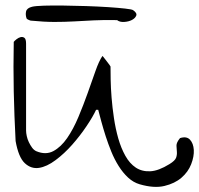

<svg xmlns="http://www.w3.org/2000/svg" viewBox="-20 -694 742 715"><path d="M500 -7.8Q476.6 -14.6 457 -32.7Q437.5 -50.8 421.9 -75.7Q406.2 -100.6 394.5 -129.4Q382.8 -158.2 373.5 -187Q364.3 -215.8 357.4 -241.2Q350.6 -266.6 345.7 -285.2H337.9Q326.2 -259.8 302.2 -224.1Q278.3 -188.5 249 -155.3Q219.7 -122.1 187 -97.7Q154.3 -73.2 125 -68.8Q95.7 -64.5 72.3 -86.4Q48.8 -108.4 38.1 -168.9Q33.2 -261.7 31.2 -353.5Q29.3 -445.3 31.2 -538.1Q34.2 -542 41.5 -547.9Q48.8 -553.7 56.6 -555.7Q64.5 -557.6 70.8 -553.2Q77.1 -548.8 77.1 -531.2V-208Q77.1 -199.2 79.6 -187.5Q82 -175.8 87.4 -164.6Q92.8 -153.3 99.6 -144Q106.4 -134.8 115.2 -130.9Q150.4 -116.2 178.7 -131.3Q207 -146.5 230 -179.7Q252.9 -212.9 272 -258.3Q291 -303.7 306.6 -347.7Q322.3 -391.6 335.4 -429.2Q348.6 -466.8 361.3 -485.4Q363.3 -484.4 365.7 -481Q368.2 -477.5 369.1 -476.6Q372.1 -472.7 380.9 -461.4Q389.6 -450.2 391.6 -446.3Q391.6 -428.7 392.1 -397.9Q392.6 -367.2 395.5 -330.6Q398.4 -293.9 404.3 -254.4Q410.2 -214.8 420.4 -178.7Q430.7 -142.6 446.8 -113.8Q462.9 -85 485.8 -69.8Q508.8 -54.7 539.6 -56.2Q570.3 -57.6 611.3 -83Q631.8 -95.7 635.7 -106.4Q639.6 -117.2 638.7 -128.4Q637.7 -139.6 637.2 -151.4Q636.7 -163.1 650.4 -179.7Q674.8 -187.5 687.5 -173.8Q700.2 -160.2 701.7 -135.7Q703.1 -111.3 691.9 -82.5Q680.7 -53.7 655.8 -32.2Q630.9 -10.7 592.3 -1.5Q553.7 7.8 500 -7.8ZM79.1 -625Q74.2 -638.7 77.1 -651.4Q80.1 -664.1 99.6 -668.9Q112.3 -671.9 144 -672.9Q175.8 -673.8 216.3 -673.3Q256.8 -672.9 300.8 -671.4Q344.7 -669.9 382.3 -667.5Q419.9 -665 445.8 -662.1Q471.7 -659.2 475.6 -656.2Q491.2 -645.5 487.3 -635.7Q483.4 -626 471.2 -619.6Q459 -613.3 442.4 -612.3Q425.8 -611.3 416 -619.1Q367.2 -620.1 329.6 -618.2Q292 -616.2 256.3 -614.3Q220.7 -612.3 182.6 -612.3Q144.5 -612.3 94.7 -617.2Q92.8 -617.2 86.4 -620.1Q80.1 -623 79.1 -625Z"/></svg>

Font: Give You Glory
Style: Regular
Weight: 400
Designer: Kimberly Geswein
Foundry: Kimberly Geswein
Version: Version 1.002